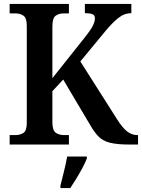

<svg xmlns="http://www.w3.org/2000/svg" viewBox="-20 -734 721 975"><path d="M29 0V-48H57Q82 -48 99 -59Q116 -70 116 -110V-603Q116 -643 99 -654.5Q82 -666 58 -666H29V-714H330V-666H304Q279 -666 262.5 -654Q246 -642 246 -600V-337L409 -542Q438 -578 450 -600.5Q462 -623 462 -641Q462 -656 450.5 -661.5Q439 -667 411 -667V-714H647V-667Q611 -667 580.5 -642.5Q550 -618 516 -577L388 -422L574 -129Q601 -86 625 -67Q649 -48 677 -48H681V0H639Q575 0 539 -9Q503 -18 481.5 -39.5Q460 -61 438 -99L301 -330L246 -271V-114Q246 -72 263 -60Q280 -48 305 -48H330V0ZM287 208Q295 176 305 136Q315 96 321 61H421V71Q413 92 398.5 119Q384 146 367.5 173Q351 200 337 221H287Z"/></svg>

Font: Noto Serif Bengali SemiCondensed SemiBold
Style: Regular
Weight: 600
Width: 4
Designer: Juan Bruce, Universal Thirst, Indian Type Foundry and the Monotype Design Team.
Foundry: Monotype Imaging Inc.
Version: Version 2.003; ttfautohint (v1.8.4.7-5d5b)